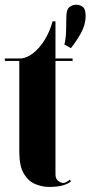

<svg xmlns="http://www.w3.org/2000/svg" viewBox="-20 -766 375 796"><path d="M247 -581.5Q253 -605.5 254 -636.8Q255 -668 255 -695Q255 -727 268 -736.8Q281 -746.5 296 -746.5Q311 -746.5 323 -737.5Q335 -728.5 335 -700.5Q335 -663 315.5 -628.5Q296 -594 274 -566.5ZM184.5 9Q155 9 126.2 -2.8Q97.5 -14.5 78.8 -46Q60 -77.5 60 -136.5V-513.5H0V-523.5H60Q88.5 -523.5 115.8 -544.2Q143 -565 164.8 -600Q186.5 -635 198 -677.5H210V-523.5H281V-513.5H210V-43.5Q210 -24 221.5 -15.8Q233 -7.5 241 -7.5Q249.5 -7.5 257.5 -12.5Q265.5 -17.5 269 -21L274.5 -14.5Q247.5 9 184.5 9Z"/></svg>

Font: Imbue 100pt Black
Style: Regular
Weight: 900
Designer: Tyler Finck
Foundry: Etcetera Type Company
Version: Version 1.102; ttfautohint (v1.8.3)